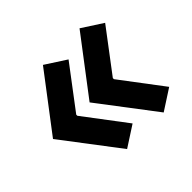

<svg xmlns="http://www.w3.org/2000/svg" viewBox="-116 -621 742 742"><g transform="rotate(-45 255.0 -250.0)"><path d="M395 -20 220 -250 395 -480 480 -425 350 -253V-247L480 -75ZM195 -20 20 -250 195 -480 280 -425 150 -253V-247L280 -75Z"/></g></svg>

Font: Cuprum
Style: Regular
Weight: 400
Designer: Jovanny Lemonad
Foundry: Jovanny Lemonad
Version: Version 3.000